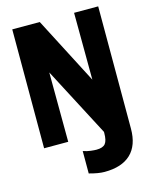

<svg xmlns="http://www.w3.org/2000/svg" viewBox="-133 -786 866 1092"><g transform="rotate(-15 300.0 -240.5)"><path d="M345 219Q309 219 255 204V72Q278 80 299.5 82.5Q321 85 333 85Q371 85 385.5 67Q400 49 400 5V-2L187 -409L189 0H47V-700H209L413 -306L411 -700H553V20Q553 118 500 168.5Q447 219 345 219Z"/></g></svg>

Font: Red Hat Mono
Style: Regular
Weight: 300
Monospace: yes
Designer: Pentagram, MCKL
Foundry: Pentagram, MCKL
Version: Version 1.023